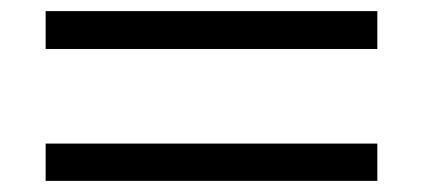

<svg xmlns="http://www.w3.org/2000/svg" viewBox="-20 -430 760 345"><path d="M658 -342H62V-410H658ZM658 -105H62V-172H658Z"/></svg>

Font: STIX Two Text
Style: Regular
Weight: 400
Designer: Ross Mills, John Hudson & Paul Hanslow, Tiro Typeworks Ltd; with prior portions MicroPress Inc., and Coen Hoffman.
Foundry: Tiro Typeworks Ltd
Version: Version 2.13 b171